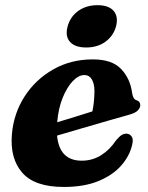

<svg xmlns="http://www.w3.org/2000/svg" viewBox="-20 -709 571 742"><path d="M490 -146.5Q480 -105 447.8 -68.5Q415.5 -32 360.2 -9.2Q305 13.5 226.5 13.5Q114 13.5 66 -41.5Q18 -96.5 26 -190.5Q33 -271 75.2 -336.5Q117.5 -402 185.8 -440.8Q254 -479.5 338.5 -479.5Q413 -479.5 448.2 -442.2Q483.5 -405 490.5 -350Q492 -339.5 496 -331.8Q500 -324 506.5 -322Q522 -318 522 -303Q522 -292.5 513.2 -282.8Q504.5 -273 480.5 -266Q451.5 -258 402.2 -243.8Q353 -229.5 298.8 -213.8Q244.5 -198 200.5 -185Q209.5 -88 296 -88Q337 -88 370.8 -109.2Q404.5 -130.5 427.5 -165.5Q441 -181.5 449.8 -187Q458.5 -192.5 469 -192.5Q481.5 -192 489 -181.2Q496.5 -170.5 490 -146.5ZM306 -419Q284 -419 261.5 -395.8Q239 -372.5 222.2 -331.2Q205.5 -290 201 -236.5Q235 -246.5 271.8 -258Q308.5 -269.5 337 -278.5Q344.5 -312 345 -357Q345 -385 335 -402Q325 -419 306 -419ZM313 -525.5Q269.5 -525.5 250.2 -547.5Q231 -569.5 241.5 -607.5Q251.5 -644.5 282.5 -666.8Q313.5 -689 356.5 -689Q400.5 -689 419.2 -666.8Q438 -644.5 428.5 -607.5Q418.5 -570.5 387.8 -548Q357 -525.5 313 -525.5Z"/></svg>

Font: Fraunces 9pt S000
Style: Bold Italic
Weight: 700
Italic angle: -16°
Version: Version 1.000; ttfautohint (v1.8.3)